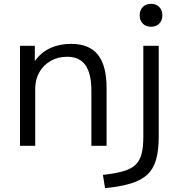

<svg xmlns="http://www.w3.org/2000/svg" viewBox="-20 -758 957 998"><path d="M84 0V-520H161V-443H163Q194 -486 241.5 -508Q289 -530 349 -530Q444 -530 489 -473.5Q534 -417 534 -300V0H455V-286Q455 -376 424 -419.5Q393 -463 329 -463Q281 -463 243.5 -441.5Q206 -420 184.5 -382.5Q163 -345 163 -296V0ZM515 151Q579 144 620.5 132Q662 120 684.5 98.5Q707 77 716 41.5Q725 6 725 -47V-520H805V-47Q805 23 791.5 71Q778 119 747 148.5Q716 178 662 195Q608 212 526 220ZM765 -619Q738 -619 722 -635.5Q706 -652 706 -679Q706 -705 722 -721.5Q738 -738 765 -738Q792 -738 808 -721.5Q824 -705 824 -679Q824 -652 808 -635.5Q792 -619 765 -619Z"/></svg>

Font: M PLUS 2
Style: Regular
Weight: 400
Designer: Coji Morishita
Foundry: UNDERFOREST DESIGN
Version: Version 1.001